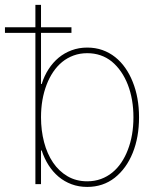

<svg xmlns="http://www.w3.org/2000/svg" viewBox="-30 -747 648 779"><path d="M0 0ZM323.9 11.4Q289.4 11.4 260.3 0.5Q231.2 -10.3 207.7 -30Q184.3 -49.7 167.1 -76.7Q149.9 -103.7 139.2 -136.4H136.4V0H113.6V-727.3H136.4V-406.2H139.2Q149.5 -439.3 167.1 -466.4Q184.7 -493.6 208.1 -513Q231.5 -532.3 260.8 -543.1Q290.1 -554 323.9 -554Q357.2 -554 385.7 -543.9Q414.1 -533.7 437.3 -515.3Q460.6 -496.8 478.3 -471.4Q496.1 -446 508.2 -415.5Q534.1 -351.9 534.1 -271.3Q534.1 -190 508.5 -126.8Q483 -63.6 435.7 -25.9Q388.1 11.4 323.9 11.4ZM323.9 -11.4Q354 -11.4 379.6 -20.8Q405.2 -30.2 425.8 -47.1Q446.4 -63.9 462.2 -87.4Q478 -110.8 488.6 -138.8Q511.4 -197.1 511.4 -271.3Q511.4 -307.5 505.7 -340.7Q500 -373.9 488.8 -402.9Q477.6 -431.8 461.3 -455.6Q445 -479.4 423.7 -497.2Q381.4 -531.2 323.9 -531.2Q294 -531.2 268.5 -521.8Q242.9 -512.4 222.3 -495.6Q201.7 -478.7 185.9 -455.3Q170.1 -431.8 159.4 -404.1Q136.4 -344.5 136.4 -271.3Q136.4 -217.7 148.8 -170.3Q161.2 -122.9 185.2 -87.5Q209.2 -52.2 244.1 -31.8Q279.1 -11.4 323.9 -11.4ZM259.9 -613.6H-9.9V-636.4H259.9Z"/></svg>

Font: Linik Sans Thin
Style: Regular
Weight: 100
Designer: Fonts by Rasmus Andersson / Changes by Cristiano Sobral with parts from Marc Monis
Foundry: rsms
Version: Version 3.020; ttfautohint (v1.6)